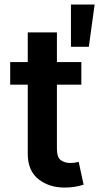

<svg xmlns="http://www.w3.org/2000/svg" viewBox="-20 -819 444 846"><path d="M24.9 -545.5H102.3V-676.1H230.8V-545.5H338.4V-446H230.8V-164.1Q230.8 -125.7 247.9 -113.3Q265.6 -100.9 289.1 -100.9Q301.1 -100.9 311.3 -102.6Q321.4 -104.4 326.7 -105.8L348.4 -5.3Q328.1 1.4 307.2 4.4Q286.2 7.5 264.9 7.5Q197.4 7.5 151.3 -28.1Q101.9 -65.7 102.3 -142.8V-446H24.9ZM397 -799 371.4 -612.9H292.6V-799Z"/></svg>

Font: Inter P Semi Bold
Style: Regular
Weight: 600
Designer: Rasmus Andersson
Foundry: rsms
Version: Version 3.018;git-588b23468